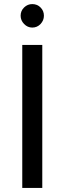

<svg xmlns="http://www.w3.org/2000/svg" viewBox="-20 -920 316 940"><path d="M89 0V-700H187V0ZM138 -785Q115 -785 98 -802.5Q81 -820 81 -843Q81 -867 98 -883.5Q115 -900 138 -900Q162 -900 178.5 -883.5Q195 -867 195 -843Q195 -820 178.5 -802.5Q162 -785 138 -785Z"/></svg>

Font: Figtree Light Medium
Style: Regular
Weight: 500
Version: Version 2.001;gftools[0.9.30]